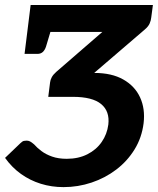

<svg xmlns="http://www.w3.org/2000/svg" viewBox="-23 -744 635 771"><path d="M232 7.4Q184 7.4 140.7 -6.1Q97.4 -19.6 61.2 -45.5Q25 -71.4 -2.7 -110L59 -169.1Q67.3 -177.3 73.5 -178.3Q79.7 -179.3 83.8 -179.3Q91.1 -179.3 97.4 -176.2Q103.6 -173.1 113.9 -164.3Q125.3 -151.1 143.2 -137.6Q161.1 -124 186.3 -115.2Q211.5 -106.3 245 -106.3Q292 -106.3 327.9 -124.5Q363.8 -142.6 385.4 -173.9Q407.1 -205.2 412 -243.8Q418.2 -297.2 383.2 -326.1Q348.1 -355.1 270 -355.1H170.8L178.1 -413.1Q179.1 -422.8 184.8 -433.7Q190.5 -444.5 202.9 -455.4L388 -615.8H86.6L100 -723.8H591L584.3 -673.6Q583.3 -662.3 578 -649.9Q572.8 -637.5 557.4 -624.6L355.2 -451.1H356.2Q425.8 -451.1 472.2 -424.7Q518.7 -398.3 539.6 -352.7Q560.5 -307.1 553.7 -249.5Q546.5 -191.3 517.4 -144.1Q488.3 -96.8 443.8 -63Q399.3 -29.1 344.8 -10.9Q290.3 7.4 232 7.4ZM186.4 -639.1 161.7 -556.7Q157 -542.6 148.7 -535.1Q140.4 -527.6 127.3 -527.6H75.6L86.6 -615.8Z"/></svg>

Font: Aleo
Style: Italic
Weight: 400
Italic angle: -7°
Designer: Alessio Laiso
Foundry: Alessio Laiso
Version: Version 2.001;gftools[0.9.29]